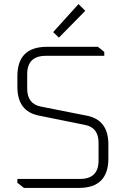

<svg xmlns="http://www.w3.org/2000/svg" viewBox="-20 -919 615 939"><path d="M65 -25V-44H372Q462 -44 462 -134V-221Q462 -295 396 -308L169 -354Q65 -375 65 -494V-546Q65 -690 209 -690H459L490 -665V-646H204Q113 -646 113 -556V-486Q113 -411 179 -398L406 -353Q510 -332 510 -213V-144Q510 0 366 0H97ZM240 -762 364 -899 397 -866 268 -735Z"/></svg>

Font: Oxanium ExtraLight ExtraLight
Style: Regular
Weight: 250
Version: Version 2.000